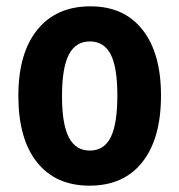

<svg xmlns="http://www.w3.org/2000/svg" viewBox="-20 -577 567 607"><path d="M263 10Q156 10 97 -64Q38 -138 38 -274Q38 -409 98 -483Q158 -557 266 -557Q372 -557 430.5 -483Q489 -409 489 -275Q489 -139 430 -64.5Q371 10 263 10ZM264 -101Q309 -101 330 -143Q351 -185 351 -275Q351 -364 330 -405Q309 -446 264 -446Q219 -446 197.5 -404Q176 -362 176 -273Q176 -185 197.5 -143Q219 -101 264 -101Z"/></svg>

Font: Noto Sans Condensed
Style: Bold
Weight: 700
Width: 3
Designer: Monotype Design Team
Foundry: Monotype Imaging Inc.
Version: Version 2.013; ttfautohint (v1.8.4.7-5d5b)